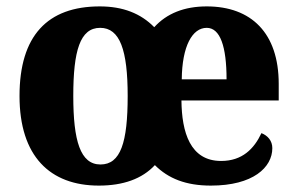

<svg xmlns="http://www.w3.org/2000/svg" viewBox="-20 -570 928 600"><path d="M289 10C365 10 424 -11 464 -54C506 -12 561 10 639 10C771 10 831 -47 831 -107C831 -130 817 -146 797 -154C774 -105 737 -67 671 -67C574 -67 548 -157 547 -256H851V-308C851 -467 765 -550 626 -550C556 -550 501 -528 462 -485C420 -528 364 -550 292 -550C128 -550 41 -458 41 -270C41 -82 136 10 289 10ZM294 -56C231 -56 209 -130 209 -270C209 -411 230 -483 293 -483C355 -483 379 -413 379 -270C379 -125 357 -56 294 -56ZM688 -322H548C549 -426 581 -483 626 -483C668 -483 688 -425 688 -322Z"/></svg>

Font: Noto Serif Tamil SemiCondensed ExtraBold
Style: Regular
Weight: 800
Width: 4
Designer: Indian Type Foundry, Tom Grace, and the Monotype Design Team
Foundry: Monotype Imaging Inc.
Version: Version 2.004